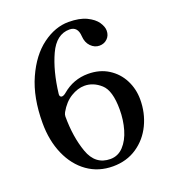

<svg xmlns="http://www.w3.org/2000/svg" viewBox="-137 -846 861 963"><g transform="rotate(-20 293.0 -364.5)"><path d="M544 -255Q544 -183 514.5 -121.5Q485 -60 430 -23Q375 14 302 14Q225 14 166.5 -27.5Q108 -69 75.5 -143Q43 -217 43 -311Q43 -447 87 -545Q131 -643 199 -693Q267 -743 338 -743Q397 -743 434 -725Q471 -707 487.5 -682.5Q504 -658 504 -637Q504 -611 487 -594.5Q470 -578 445 -578Q419 -578 399 -598.5Q379 -619 377 -653Q374 -706 330 -706Q260 -706 221.5 -622.5Q183 -539 169 -420Q168 -412 171.5 -407.5Q175 -403 180 -403Q190 -403 203 -414Q263 -465 341 -465Q403 -465 449 -436Q495 -407 519.5 -359Q544 -311 544 -255ZM430 -243Q430 -344 390.5 -379.5Q351 -415 304 -415Q268 -415 231 -392.5Q194 -370 168 -324Q162 -313 162 -303Q162 -194 192 -109.5Q222 -25 302 -25Q343 -25 372 -56Q401 -87 415.5 -137Q430 -187 430 -243Z"/></g></svg>

Font: Shippori Mincho B1 SemiBold
Style: Regular
Weight: 600
Designer: FONTDASU
Foundry: FONTDASU / Google Inc. / but / Adobe
Version: Version 3.110; ttfautohint (v1.8.3)